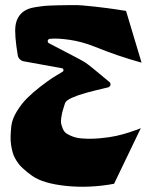

<svg xmlns="http://www.w3.org/2000/svg" viewBox="-20 -720 592 743"><path d="M467.8 -677.7Q452.1 -680.2 427 -684.1Q401.9 -688 347.4 -694.3Q293 -700.7 265.6 -700.2Q258.8 -700.2 238 -700Q217.3 -699.7 205.8 -699.5Q194.3 -699.2 174.8 -698.5Q155.3 -697.8 142.3 -696Q129.4 -694.3 114.5 -691.9Q99.6 -689.5 88.9 -685.1Q78.1 -680.7 70.8 -675.3Q44.9 -655.8 40 -620.6Q35.2 -585.4 49.3 -502.9Q51.3 -495.6 57.6 -489.7Q64 -483.9 71.3 -482.9L218.8 -456.1Q225.6 -455.1 225.6 -448.7Q225.6 -443.8 221.2 -441.9Q201.7 -430.7 183.1 -418.7Q164.6 -406.7 135.3 -384Q106 -361.3 84.2 -339.4Q62.5 -317.4 44.9 -288.6Q27.3 -259.8 23.9 -232.9Q21.5 -211.4 21 -192.9Q20.5 -174.3 22.9 -158.9Q25.4 -143.6 28.8 -130.9Q32.2 -118.2 38.6 -106.9Q44.9 -95.7 51.3 -87.2Q57.6 -78.6 67.1 -69.8Q76.7 -61 84.7 -54.4Q92.8 -47.9 104.5 -39.6Q146.5 -9.8 236.3 -0.5Q326.2 8.8 421.4 -8.8L524.9 -224.1Q520.5 -222.2 512.7 -219Q504.9 -215.8 480 -207.8Q455.1 -199.7 429.9 -194.1Q404.8 -188.5 368.7 -185.1Q332.5 -181.6 299.3 -184.1Q277.8 -185.5 262 -191.4Q246.1 -197.3 236.8 -203.9Q227.5 -210.4 222.9 -222.2Q218.3 -233.9 216.6 -241.7Q214.8 -249.5 217 -264.2Q219.2 -278.8 220.7 -284.7Q222.2 -290.5 226.6 -304.7Q231 -318.8 231.4 -319.8Q232.9 -325.7 240.2 -331.3Q247.6 -336.9 260 -342.3Q272.5 -347.7 284.9 -352.1Q297.4 -356.4 315.4 -361.3Q333.5 -366.2 345 -369.1Q356.4 -372.1 374.5 -376.2Q392.6 -380.4 397.9 -381.8Q401.9 -382.3 404.8 -386Q407.7 -389.6 407.7 -393.6Q407.7 -399.4 403.8 -402.3Q327.1 -467.3 307.1 -480Q297.4 -486.3 241 -515.4Q184.6 -544.4 169.4 -552.7Q164.6 -555.7 164.6 -561Q164.6 -564.5 167.2 -567.1Q169.9 -569.8 173.8 -569.8Q201.7 -572.8 249.3 -565.9Q296.9 -559.1 345.7 -539.6Q436 -502.9 527.8 -477.5Z"/></svg>

Font: Some Time Later
Style: Regular
Weight: 400
Version: Version 003.300